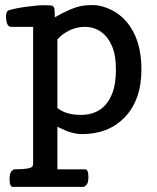

<svg xmlns="http://www.w3.org/2000/svg" viewBox="-20 -519 615 753"><path d="M30.8 213.9Q17.6 213.9 17.6 184.1Q17.6 160.6 24.9 152.8Q32.2 145 37.6 145Q98.6 145 106.9 133.8Q109.9 129.9 109.9 124V-413.6H23.4Q8.8 -414.1 4.9 -437.5Q3.9 -444.3 3.4 -452.1Q3.4 -475.1 14.6 -478.8Q25.9 -482.4 42.7 -485.8Q59.6 -489.3 81.1 -492.2Q127 -498.5 154.3 -498.5Q181.2 -498.5 185.5 -496.1Q190.4 -494.1 192.4 -488.3Q194.8 -482.4 194.8 -459.5V-451.2Q261.7 -489.3 301.8 -496.1Q316.4 -499 343.3 -499H347.7Q377.9 -498.5 414.6 -481.2Q451.2 -463.9 478 -431.6Q534.7 -363.3 534.7 -247.1Q534.7 -126 467.8 -57.6Q404.8 6.8 302.7 6.8Q262.7 6.8 219.7 -15.1Q210 -20 205.1 -22V145H313.5Q326.7 145 326.7 174.8Q326.7 198.2 319.3 206.1Q312 213.9 306.6 213.9ZM205.1 -95.2Q238.8 -68.4 296.9 -68.4Q389.6 -68.4 421.9 -157.2Q434.6 -192.4 434.6 -245.6Q434.6 -298.3 422.4 -330.3Q410.2 -362.3 391.6 -380.9Q359.4 -413.6 313.5 -413.6H312Q270 -413.6 231.4 -387.7Q216.8 -377.9 205.1 -364.3Z"/></svg>

Font: Copse
Style: Regular
Weight: 400
Version: Version 1.000